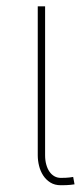

<svg xmlns="http://www.w3.org/2000/svg" viewBox="-20 -565 256 593"><path d="M96.6 -85.2V-545.5H119.3V-85.2Q119.3 -69.6 122.9 -56.8Q126.4 -44 132.8 -34.8Q139.2 -25.6 148.1 -20.6Q157 -15.6 167.6 -15.6Q185 -15.6 195 -16.9Q204.9 -18.1 206 -18.5L210.2 4.3Q208.8 4.6 197.8 5.9Q186.8 7.1 167.6 7.1Q149.1 7.1 135.7 -1.2Q122.2 -9.6 113.5 -22.9Q104.8 -36.2 100.7 -52.7Q96.6 -69.2 96.6 -85.2Z"/></svg>

Font: Inter P Thin
Style: Regular
Weight: 100
Designer: Rasmus Andersson
Foundry: rsms
Version: Version 3.018;git-588b23468